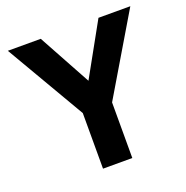

<svg xmlns="http://www.w3.org/2000/svg" viewBox="-116 -737 818 844"><g transform="rotate(-20 293.5 -315.0)"><path d="M163 -630 297 -385 433 -630H582L362 -260V0H225V-260L9 -630Z"/></g></svg>

Font: Mukta
Style: Bold
Weight: 700
Designer: Girish Dalvi and Yashodeep Gholap
Foundry: Ek Type
Version: Version 2.538;PS 1.002;hotconv 16.6.51;makeotf.lib2.5.65220;